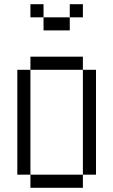

<svg xmlns="http://www.w3.org/2000/svg" viewBox="-20 -895 540 915"><path d="M375 -812.5V-875H312.5V-812.5H187.5V-750H312.5V-812.5ZM125 -62.5V0H375V-62.5ZM125 -62.5Q125 -62.5 125 -562.5H62.5Q62.5 -562.5 62.5 -62.5ZM375 -62.5H437.5Q437.5 -62.5 437.5 -562.5H375Q375 -562.5 375 -62.5ZM125 -562.5H375V-625H125ZM187.5 -812.5V-875H125V-812.5Z"/></svg>

Font: Unifont
Style: Regular
Weight: 500
Version: Version 15.1.04